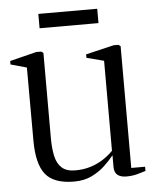

<svg xmlns="http://www.w3.org/2000/svg" viewBox="-50 -694 603 747"><g transform="rotate(-5 252.0 -321.0)"><path d="M413.5 8Q392 8 379.5 -1.8Q367 -11.5 367 -33V-79Q352.5 -60.5 330.5 -39.8Q308.5 -19 278.8 -4.5Q249 10 210 10Q131 10 98.2 -30.5Q65.5 -71 65.5 -163L65 -448L2.5 -465.5V-479L106.5 -505H126L134 -499V-166Q134 -126.5 140.5 -96.5Q147 -66.5 165.2 -49.8Q183.5 -33 218 -33Q251 -33 278.5 -41.8Q306 -50.5 328 -65Q350 -79.5 366.5 -96.5V-448L299 -465.5V-479L409 -505H427.5L435.5 -499V-23.5H489.5V-7Q474 -2 455.5 3Q437 8 413.5 8ZM357.5 -652V-596H127.5V-652Z"/></g></svg>

Font: Merriweather 144pt Light
Style: Regular
Weight: 300
Version: Version 2.100